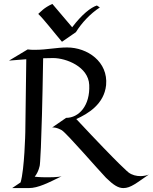

<svg xmlns="http://www.w3.org/2000/svg" viewBox="-20 -958 780 979"><path d="M521 -524C511 -427 429 -378 369 -351C599 -105 635 -79 635 -79C653 -65 676 -60 696 -60C713 -60 730 -64 739 -68C677 -26 647 1 609 1C583 1 559 -14 521 -51C484 -89 321 -278 295 -294C295 -294 269 -310 246 -308L317 -357C382 -357 440 -419 435 -525C431 -618 317 -662 251 -662C236 -662 218 -661 200 -661C192 -175 183 -116 183 -116C183 -116 178 -83 157 -57C185 -54 207 -54 226 -54C271 -54 291 -58 294 -59C226 -26 175 1 127 1H42L85 -28C105 -95 109 -283 109 -283C109 -283 113 -544 114 -656L26 -649L121 -706C132 -704 146 -704 160 -704C217 -704 269 -716 322 -716C426 -716 532 -643 521 -524ZM740 -69C739 -69 739 -68 739 -68C739 -68 739 -69 740 -69ZM175 -887C203 -861 254 -794 296 -745L367 -794C397 -842 440 -888 489 -920L474 -930C443 -920 398 -885 348 -819C318 -854 281 -898 247 -938C203 -918 188 -898 175 -887Z"/></svg>

Font: Quintessential
Style: Regular
Weight: 400
Designer: Astigmatic (AOETI)
Foundry: Astigmatic (AOETI)
Version: Version 1.000